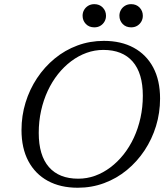

<svg xmlns="http://www.w3.org/2000/svg" viewBox="-20 -872 780 902"><path d="M162 -247.5Q162 -142 209.8 -87.2Q257.5 -32.5 347.5 -32.5Q388.5 -32.5 426.5 -46.2Q464.5 -60 498.5 -85.5Q532.5 -111 560.5 -146.2Q588.5 -181.5 608.8 -225Q629 -268.5 640 -318.5Q651 -368.5 651 -422.5Q651 -528 603.2 -582.8Q555.5 -637.5 465.5 -637.5Q425 -637.5 386.8 -623.8Q348.5 -610 314.5 -584.5Q280.5 -559 252.5 -523.8Q224.5 -488.5 204.2 -445Q184 -401.5 173 -351.8Q162 -302 162 -247.5ZM732 -409Q732 -342 713 -280Q694 -218 659 -165.2Q624 -112.5 576 -73Q528 -33.5 469.5 -11.8Q411 10 345 10Q264 10 204.8 -22.2Q145.5 -54.5 113.2 -115.2Q81 -176 81 -261Q81 -328 100 -390Q119 -452 154 -504.8Q189 -557.5 237 -597Q285 -636.5 343.5 -658.2Q402 -680 468 -680Q549 -680 608.2 -647.8Q667.5 -615.5 699.8 -555Q732 -494.5 732 -409ZM423 -743.5Q398.5 -743.5 383.2 -759.5Q368 -775.5 368 -798Q368 -813 375 -825.2Q382 -837.5 394.5 -845Q407 -852.5 423 -852.5Q447.5 -852.5 462.8 -836.5Q478 -820.5 478 -798Q478 -783 471 -770.8Q464 -758.5 451.8 -751Q439.5 -743.5 423 -743.5ZM596 -743.5Q571.5 -743.5 556.2 -759.5Q541 -775.5 541 -798Q541 -813 548 -825.2Q555 -837.5 567.5 -845Q580 -852.5 596 -852.5Q620.5 -852.5 635.8 -836.5Q651 -820.5 651 -798Q651 -783 644 -770.8Q637 -758.5 624.8 -751Q612.5 -743.5 596 -743.5Z"/></svg>

Font: Newsreader 16pt
Style: Italic
Weight: 400
Italic angle: -17°
Designer: Hugues Gentile
Foundry: Production Type
Version: Version 1.003